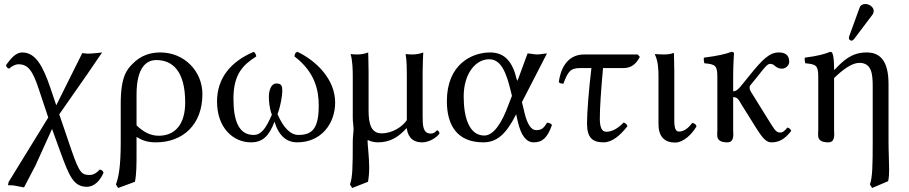

<svg xmlns="http://www.w3.org/2000/svg" viewBox="-20 -701 4540 959"><path d="M174 -255 221 -114 23 208 20 224 46 225 100 235 157 126 240 -57 279 51C327 183 348 232 415 232C431 232 449 225 465 210C478 198 489 180 497 162C495 154 489 147 478 146C465 161 447 173 429 173C389 173 377 165 337 49L276 -130L417 -332L490 -439C490 -439 442 -433 418 -433C411 -433 391 -436 391 -436L261 -175L232 -261C194 -373 157 -439 91 -439C58 -439 34 -408 10 -376C12 -364 19 -360 26 -358C42 -374 61 -380 72 -380C119 -380 143 -350 174 -255Z M654 207C662 167 662 119 662 61V-17C690 0 716 10 759 10C893 10 991 -78 991 -231C991 -345 901 -439 781 -439C734 -439 685 -426 643 -383C616 -356 583 -322 583 -184V10C583 134 572 186 559 220L570 238ZM905 -189C905 -82 856 -23 773 -23C728 -23 693 -45 662 -75V-228C662 -374 718 -401 761 -401C841 -401 905 -347 905 -189Z M1654 -189C1654 -305 1560 -397 1466 -442C1453 -439 1452 -427 1451 -419C1555 -340 1572 -247 1572 -174C1572 -64 1543 -27 1471 -27C1431 -27 1396 -62 1366 -131C1381 -168 1390 -223 1390 -247C1390 -271 1387 -284 1360 -284C1334 -284 1323 -249 1323 -218C1323 -198 1325 -161 1338 -128C1307 -57 1284 -27 1247 -27C1173 -27 1146 -97 1146 -209C1146 -331 1195 -378 1260 -419C1259 -428 1255 -438 1247 -442C1134 -394 1064 -312 1064 -194C1064 -63 1144 10 1234 10C1291 10 1324 -21 1351 -93C1373 -21 1413 10 1464 10C1586 10 1654 -85 1654 -189Z M2010 -60H2012C2015 -32 2030 10 2088 10C2137 10 2175 -30 2175 -35C2175 -42 2168 -50 2164 -50C2158 -50 2155 -34 2131 -34C2092 -34 2091 -75 2091 -121V-343C2091 -375 2094 -439 2094 -439C2079 -433 2060 -429 2041 -429C2028 -429 2012 -430 2006 -431C2012 -399 2012 -350 2012 -322V-101C1990 -68 1940 -35 1886 -35C1833 -35 1821 -84 1821 -149V-343C1821 -375 1819 -439 1819 -439C1804 -433 1785 -429 1766 -429C1753 -429 1737 -430 1731 -431C1741 -399 1742 -350 1742 -322V-112C1742 -93 1746 -70 1746 -59C1746 -38 1742 -20 1742 7C1742 131 1741 186 1728 220L1739 238L1818 207C1822 186 1824 161 1824 136C1824 83 1816 24 1816 5C1816 1 1817 -1 1817 -2C1829 5 1849 10 1867 10C1928 10 1970 -16 2010 -60Z M2587 -191 2712 -434C2699 -434 2678 -429 2663 -429C2648 -429 2630 -434 2615 -434L2568 -306H2567C2565 -298 2563 -294 2561 -304C2541 -391 2502 -439 2428 -439C2337 -439 2212 -380 2212 -196C2212 -72 2266 10 2394 10C2462 10 2508 -31 2558 -130L2567 -91C2583 -23 2609 10 2646 10C2690 10 2715 -14 2737 -77C2731 -84 2724 -88 2712 -88C2695 -58 2682 -51 2657 -51C2634 -51 2614 -80 2601 -133ZM2537 -222 2521 -181C2487 -86 2445 -24 2399 -24C2325 -24 2296 -111 2296 -219C2296 -334 2356 -405 2423 -405C2483 -405 2509 -339 2532 -243Z M2898 -429C2805 -429 2778 -344 2771 -291C2775 -285 2784 -283 2794 -283C2817 -344 2829 -361 2878 -361H2934C2921 -253 2912 -139 2912 -85C2912 -12 2940 10 2995 10C3039 10 3080 -27 3114 -71C3111 -81 3104 -86 3095 -89C3054 -47 3025 -43 3008 -43C2987 -43 2976 -63 2976 -108C2976 -163 2982 -251 2992 -361H3094C3135 -361 3158 -383 3176 -417L3165 -429Z M3269 -322V-81C3269 -22 3296 11 3352 11C3395 11 3438 -33 3459 -70C3456 -80 3449 -85 3438 -87C3419 -63 3399 -44 3371 -44C3356 -44 3348 -58 3348 -99V-343C3348 -375 3346 -437 3346 -437C3331 -431 3315 -429 3296 -429C3284 -429 3259 -430 3253 -431L3251 -429C3268 -394 3269 -350 3269 -322Z M3563 -317V-72C3563 -66 3563 -59 3563 -52C3562 -38 3562 -24 3563 -17C3567 0 3581 10 3613 10C3645 10 3644 -21 3642 -53C3642 -60 3642 -66 3642 -72V-216C3665 -216 3671 -200 3683 -180L3756 -63C3791 -7 3809 10 3833 10C3871 10 3899 -5 3932 -47C3929 -55 3924 -61 3913 -64C3898 -46 3890 -39 3876 -39C3854 -39 3845 -60 3815 -107L3743 -223C3735 -235 3724 -252 3724 -261C3724 -266 3724 -270 3727 -274L3762 -317C3800 -365 3812 -382 3827 -382C3833 -382 3842 -380 3849 -373C3858 -365 3869 -358 3886 -358C3905 -358 3922 -375 3922 -392C3922 -427 3901 -439 3870 -439C3825 -439 3791 -408 3722 -322L3684 -275C3665 -252 3656 -245 3642 -245V-321C3642 -371 3646 -435 3646 -435C3646 -439 3641 -442 3633 -442C3605 -431 3565 -422 3496 -413C3494 -407 3496 -391 3498 -385C3553 -380 3563 -374 3563 -317Z M4146 -358C4146 -398 4143 -424 4138 -434C4136 -439 4134 -442 4126 -442C4098 -431 4069 -422 4000 -413C3998 -407 4000 -391 4002 -385C4056 -380 4067 -375 4067 -317V-72C4067 -66 4067 -59 4067 -52C4066 -38 4066 -24 4067 -17C4071 0 4085 10 4117 10C4149 10 4148 -21 4146 -53C4146 -60 4146 -66 4146 -72V-311C4194 -358 4238 -387 4272 -387C4333 -387 4339 -334 4339 -269V6C4339 120 4338 186 4325 220L4336 238L4416 204C4420 188 4421 168 4421 144C4421 105 4418 57 4418 6V-281C4418 -396 4377 -439 4309 -439C4235 -439 4194 -401 4148 -352C4147 -350 4146 -353 4146 -358ZM4302 -681C4289 -681 4278 -675 4274 -664L4222 -521C4221 -518 4220 -514 4220 -511C4220 -504 4226 -498 4234 -498C4238 -498 4243 -502 4246 -506L4338 -628C4342 -633 4344 -641 4344 -646C4344 -666 4322 -681 4302 -681Z"/></svg>

Font: Libertinus Serif
Style: Regular
Weight: 400
Designer: Philipp H. Poll, Khaled Hosny
Foundry: Caleb Maclennan
Version: Version 7.050;RELEASE